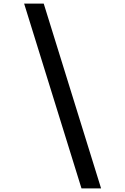

<svg xmlns="http://www.w3.org/2000/svg" viewBox="-20 -868 690 1058"><path d="M113 -848H221L537 170H429Z"/></svg>

Font: Martian Mono SemiCondensed
Style: Regular
Weight: 400
Width: 4
Designer: Roman Shamin
Foundry: Evil Martians
Version: Version 1.000